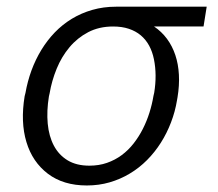

<svg xmlns="http://www.w3.org/2000/svg" viewBox="-20 -549 657 579"><path d="M54.3 -258.9 56.8 -268.8Q62.9 -303.6 74.9 -336.5Q87 -369.3 104.6 -398.3Q122.2 -427.2 145.2 -451.2Q168.3 -475.1 196.7 -492.4Q225.1 -509.6 258.5 -519.2Q291.9 -528.8 329.9 -528.8H603.3L593.8 -469.1H444.6Q467.3 -453.8 483.5 -432Q499.6 -410.2 508.7 -383Q517.8 -355.8 519.5 -323.7Q521.3 -291.5 515.3 -255.3L513.8 -246.8Q508.2 -212.4 495.7 -179.9Q483.3 -147.4 465.2 -118.8Q447.1 -90.2 423.5 -66.4Q399.9 -42.6 371.4 -25.6Q343 -8.5 310.5 0.9Q278.1 10.3 241.8 10.3Q171.2 10.3 124.6 -24.9Q77.8 -60.4 59.7 -120.6Q41.5 -180.8 54.3 -258.9ZM249.6 -49.4Q278.4 -49.4 302.7 -57.9Q327.1 -66.4 347.1 -81.3Q367.2 -96.2 383 -116.5Q398.8 -136.7 410.7 -160.2Q422.6 -183.6 430.6 -209Q438.6 -234.4 442.8 -259.9L445 -269.2Q453.8 -323.2 444.2 -370.4Q439.6 -393.1 429.7 -411.4Q419.7 -429.7 404.5 -442.5Q389.2 -455.3 368.4 -462.2Q347.7 -469.1 321 -469.1Q278.8 -469.1 245.9 -451.9Q213.1 -434.7 189.5 -406.4Q165.8 -378.2 150.9 -341.8Q136 -305.4 129.6 -267.4L127.5 -258.2Q120.4 -214.5 123.9 -176.3Q127.5 -138.1 142.4 -109.9Q157.3 -81.7 183.9 -65.5Q210.6 -49.4 249.6 -49.4Z"/></svg>

Font: Inter P Light
Style: Italic
Weight: 300
Italic angle: 9.39999°
Designer: Rasmus Andersson
Foundry: rsms
Version: Version 3.018;git-588b23468